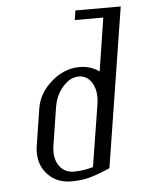

<svg xmlns="http://www.w3.org/2000/svg" viewBox="-46 -614 481 651"><g transform="rotate(-5 194.5 -288.0)"><path d="M62.5 -107.4Q62.5 -117.7 64 -127.9L84 -255.9Q92.3 -307.6 136.2 -345.7Q180.2 -383.8 231.9 -383.8Q270 -383.8 298.8 -362.8L327.1 -543.9H230L234.9 -576.2H389.2L303.2 -33.2Q259.8 -14.6 232.7 -7.3Q205.6 0 170.9 0Q123.5 0 93 -30.5Q62.5 -61 62.5 -107.4ZM119.1 -106.4Q119.1 -73.2 136.2 -52.7Q153.3 -32.2 183.1 -32.2Q215.3 -32.2 248 -42L282.2 -255.9Q283.7 -266.1 283.7 -275.9Q283.7 -308.6 268.1 -330.3Q252.4 -352.1 227.1 -352.1Q197.3 -352.1 172.6 -324.2Q147.9 -296.4 141.1 -255.9L121.1 -127.9Q119.1 -118.2 119.1 -106.4Z"/></g></svg>

Font: Gawaa
Style: Italic
Weight: 400
Designer: T. Christopher White
Version: Version 1.0